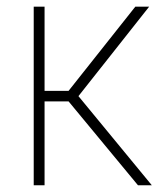

<svg xmlns="http://www.w3.org/2000/svg" viewBox="-20 -550 490 570"><path d="M80.1 -530.3H112.3V-280.3H183.6L381.8 -530.3H422.9L212.9 -264.6L430.7 0H389.6L183.6 -249H112.3V0H80.1Z"/></svg>

Font: Pretendard Thin
Style: Regular
Weight: 100
Designer: Base glyphs from Inter by Rasmus Andersson; Hangeul glyphs from Noto Sans CJK(Source Han Sans) by Jang Soo-young and Kan
Foundry: Kil Hyung-jin
Version: Version 1.309